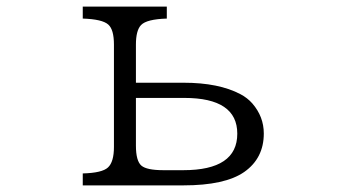

<svg xmlns="http://www.w3.org/2000/svg" viewBox="-20 -560 1040 580"><path d="M230 -540H483.9V-503.9Q422.9 -502 406.2 -484.4Q390.6 -468.3 390.6 -425.3V-310.1H534.7Q641.1 -310.1 706.5 -275.4Q727.1 -264.6 742.2 -247.6Q776.9 -207.5 776.9 -156.7Q776.9 -82 717.8 -40.5Q659.7 0 533.7 0H230V-36.1Q288.6 -37.6 306.2 -54.2Q324.2 -70.8 324.2 -116.2V-425.3Q324.2 -470.7 307.1 -485.8Q289.1 -502 230 -503.9ZM390.6 -264.2V-120.1Q390.6 -73.7 407.2 -59.6Q423.3 -45.9 473.6 -45.9H533.7Q696.8 -45.9 696.8 -156.2Q696.8 -264.2 536.6 -264.2Z"/></svg>

Font: BIZ UDPMincho
Style: Regular
Weight: 400
Designer: TypeBank Co., Ltd.
Foundry: Morisawa Inc.
Version: Version 1.06